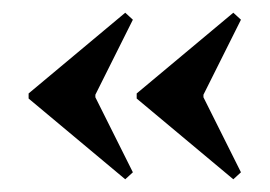

<svg xmlns="http://www.w3.org/2000/svg" viewBox="-20 -457 425 302"><path d="M195 -310 347 -437 359 -426 300 -308V-304L359 -186L347 -175L195 -302ZM25 -310 177 -437 189 -426 130 -308V-304L189 -186L177 -175L25 -302Z"/></svg>

Font: Moniqa Black Heading
Style: Regular
Weight: 900
Designer: Rajesh Rajput
Foundry: Rajesh Rajput
Version: Version 1.000